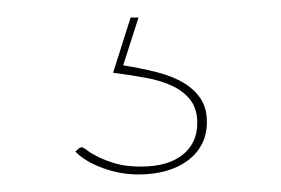

<svg xmlns="http://www.w3.org/2000/svg" viewBox="-20 -20 320 219"><path d="M73 148Q75 148 79.5 151.5Q84 155 92 159Q100 163 111.8 166.5Q123.5 170 141 170Q171 170 188 156.8Q205 143.5 205 120Q205 104.5 197.5 94.5Q190 84.5 177 78.2Q164 72 146.5 68.8Q129 65.5 109 63L129 0H138L120.5 54.5Q142 58 159.5 62.5Q177 67 189.5 74.5Q202 82 209 92.8Q216 103.5 216 119Q216 133.5 210.2 144.5Q204.5 155.5 194 163.2Q183.5 171 169.2 175Q155 179 138 179Q117.5 179 97.5 171.8Q77.5 164.5 66 153L68 151Q71 148 73 148Z"/></svg>

Font: Lato Hairline
Style: Regular
Weight: 250
Designer: Lukasz Dziedzic
Foundry: Lukasz Dziedzic
Version: Version 1.104; Western+Polish opensource